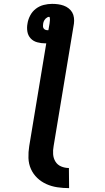

<svg xmlns="http://www.w3.org/2000/svg" viewBox="-20 -755 540 992"><path d="M337 217Q306 217 276 212.5Q246 208 219.5 196Q193 184 172.5 164.5Q152 145 140 118.5Q128 92 127 61.5Q126 31 131 0L219 -531H214Q193 -531 172.5 -536.5Q152 -542 138.5 -556.5Q125 -571 121.5 -591.5Q118 -612 122 -633Q125 -654 136 -675Q147 -696 165.5 -710Q184 -724 206 -729.5Q228 -735 249 -735Q265 -735 280 -733Q295 -731 309 -726Q323 -721 334.5 -712Q346 -703 353 -691Q360 -679 362 -663.5Q364 -648 362 -633L257 0Q253 21 254.5 42Q256 63 266.5 80Q277 97 296 105Q315 113 336 113ZM225 -599H230L236 -633Q236 -638 237 -642.5Q238 -647 238 -652Q238 -657 237.5 -662.5Q237 -668 233 -668Q230 -668 228 -667Q226 -666 224 -665Q215 -660 209.5 -651Q204 -642 203 -633Q202 -627 202 -620.5Q202 -614 205 -609Q208 -604 213.5 -601.5Q219 -599 225 -599Z"/></svg>

Font: Iosevka SS18 Extrabold
Style: Italic
Weight: 800
Italic angle: -9°
Monospace: yes
Designer: Belleve Invis
Foundry: Belleve Invis
Version: Version 25.1.1; ttfautohint (v1.8.4)